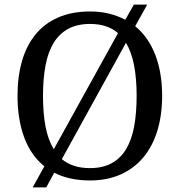

<svg xmlns="http://www.w3.org/2000/svg" viewBox="-20 -775 782 835"><path d="M567.9 -661.1Q625.5 -613.8 655.3 -536.6Q685.1 -459.5 685.1 -357.9Q685.1 -275.4 664.6 -207.5Q644 -139.6 604 -91.3Q564 -43 505.4 -16.6Q446.8 9.8 371.1 9.8Q325.7 9.8 286.9 1.2Q248 -7.3 215.8 -23.9L181.2 40H122.1L172.9 -51.8Q113.8 -99.6 85 -178Q56.2 -256.3 56.2 -358.9Q56.2 -441.9 75.7 -509.5Q95.2 -577.1 134.3 -625Q173.3 -672.9 232.9 -699Q292.5 -725.1 372.1 -725.1Q416.5 -725.1 454.6 -715.6Q492.7 -706.1 524.9 -689L562 -754.9H620.1ZM167 -357.9Q167 -282.2 178 -224.6Q189 -167 213.9 -126L493.2 -630.9Q447.3 -670.9 372.1 -670.9Q316.4 -670.9 277.3 -649.9Q238.3 -628.9 213.6 -588.9Q189 -548.8 178 -490.5Q167 -432.1 167 -357.9ZM574.2 -357.9Q574.2 -432.6 563.2 -490.5Q552.2 -548.3 527.8 -588.9L249 -83Q295.4 -43.9 371.1 -43.9Q426.8 -43.9 465.6 -65.2Q504.4 -86.4 528.6 -126.7Q552.7 -167 563.5 -225.3Q574.2 -283.7 574.2 -357.9Z"/></svg>

Font: Droid Serif
Style: Regular
Weight: 400
Designer: Monotype Design team
Foundry: Monotype Imaging Inc.
Version: Version 1.03